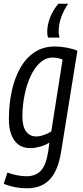

<svg xmlns="http://www.w3.org/2000/svg" viewBox="-29 -797 450 1037"><path d="M-9 196 11 135Q35 144 62.5 149.5Q90 155 114 155Q163 155 191.5 125Q220 95 231 23L238 -27Q214 -12 186 -4.5Q158 3 135 3Q78 3 48.5 -39Q19 -81 19 -153Q19 -232 34 -302.5Q49 -373 79.5 -428Q110 -483 157 -514.5Q204 -546 267 -546Q299 -546 332.5 -539.5Q366 -533 389 -523L301 23Q285 124 240 172Q195 220 117 220Q51 220 -9 196ZM309 -475Q298 -480 285 -483Q272 -486 255 -486Q218 -486 188 -459Q158 -432 136.5 -386Q115 -340 103.5 -283Q92 -226 92 -167Q92 -114 112 -87Q132 -60 167 -60Q185 -60 208.5 -68Q232 -76 248 -87ZM293 -594H231Q226 -606 226 -625Q227 -704 286 -777H339Q290 -704 288 -633Q287 -611 293 -594Z"/></svg>

Font: Georama SemiCondensed
Style: Italic
Weight: 400
Width: 4
Italic angle: -9°
Designer: Jean-Baptiste Levee
Foundry: Production Type
Version: Version 1.000